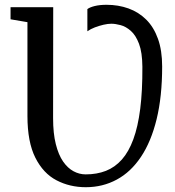

<svg xmlns="http://www.w3.org/2000/svg" viewBox="-20 -773 730 801"><path d="M338 8Q271 8 215.8 -20.8Q160.5 -49.5 127.5 -115Q94.5 -180.5 94.5 -289V-680.5L24 -692.5V-743H202L201.5 -280Q201.5 -216.5 212.8 -171.8Q224 -127 243.2 -99.2Q262.5 -71.5 286.8 -58.5Q311 -45.5 337.5 -45.5Q384 -45.5 421.8 -60.2Q459.5 -75 488.2 -107.2Q517 -139.5 536.2 -191.8Q555.5 -244 565 -319Q574.5 -394 574 -494.5Q573.5 -554.5 560 -590.2Q546.5 -626 525.8 -644.2Q505 -662.5 483 -668.2Q461 -674 444.5 -674Q430 -674 411.8 -669.8Q393.5 -665.5 375.8 -658.8Q358 -652 344.5 -642.5V-735Q354 -742.5 375 -747.8Q396 -753 424.5 -753Q473.5 -753 516 -737.8Q558.5 -722.5 590 -691.2Q621.5 -660 639 -611.2Q656.5 -562.5 656.5 -495.5Q656.5 -370.5 633.5 -276.2Q610.5 -182 568.2 -118.8Q526 -55.5 467.2 -23.8Q408.5 8 338 8Z"/></svg>

Font: Merriweather Light 18pt
Style: Regular
Weight: 400
Version: Version 2.100